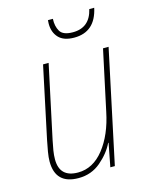

<svg xmlns="http://www.w3.org/2000/svg" viewBox="-110 -785 677 866"><g transform="rotate(-15 228.0 -352.0)"><path d="M149 10Q209 10 253 -27.5Q297 -65 318 -109H320L299 0H320L432 -527H406L346 -247Q325 -144 274 -79.5Q223 -15 153 -15Q67 -15 67 -99Q67 -118 70.5 -140Q74 -162 79 -185L152 -527H126L55 -192Q50 -168 45.5 -141.5Q41 -115 41 -96Q41 10 149 10ZM294 -607Q392 -607 415 -714H392Q373 -632 294 -632Q248 -632 234 -656Q220 -680 222 -714H199Q199 -712 198.5 -707.5Q198 -703 198 -697Q198 -657 221.5 -632Q245 -607 294 -607Z"/></g></svg>

Font: Noto Sans UI SemiCondensed Thin
Style: Italic
Weight: 250
Width: 4
Italic angle: -12°
Designer: Monotype Design Team
Foundry: Monotype Imaging Inc.
Version: Version 1.901